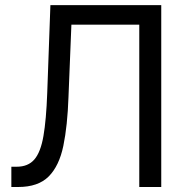

<svg xmlns="http://www.w3.org/2000/svg" viewBox="-20 -748 753 768"><path d="M25.4 0V-81.1H46.9Q92.3 -81.1 117.4 -110.1Q142.6 -139.2 153.8 -204.1Q165 -269 168.9 -376L181.6 -727.5H625V0H537.1V-649.4H265.6L253.9 -359.4Q250 -245.1 233.4 -164.8Q216.8 -84.5 174.8 -42.2Q132.8 0 52.7 0Z"/></svg>

Font: Inter V
Style: 
Weight: 400
Designer: Rasmus Andersson
Foundry: rsms
Version: Version 4.000;git-a3f224843